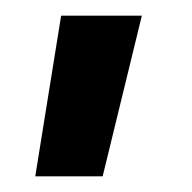

<svg xmlns="http://www.w3.org/2000/svg" viewBox="-20 -98 245 245"><path d="M111 127H25L58 -78H161Z"/></svg>

Font: Kanit Cyrillic
Style: Regular
Weight: 400
Designer: Katatrad Team, Sasha Pavljenko
Foundry: CadsonDemak, Pavljenko + Design
Version: Version 1.002;Fontself Maker 3.5.7